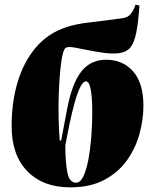

<svg xmlns="http://www.w3.org/2000/svg" viewBox="-20 -794 662 826"><path d="M282 12Q165 12 97.5 -57.5Q30 -127 30 -251Q30 -355 56 -441.5Q82 -528 134 -589.5Q186 -651 265 -677Q306 -691 368 -698Q430 -705 509 -716Q531 -719 543.5 -735.5Q556 -752 563 -774L580 -770Q575 -699 566.5 -655Q558 -611 541 -590Q524 -569 490 -565Q463 -562 428.5 -566.5Q394 -571 360 -578Q326 -585 300.5 -589.5Q275 -594 264 -589Q256 -586 249.5 -559Q243 -532 239 -489Q235 -446 233 -394.5Q231 -343 232 -290Q233 -237 237 -190L243 -189L269 -326Q290 -436 330 -486.5Q370 -537 436 -537Q509 -537 553 -486.5Q597 -436 597 -339Q597 -281 580.5 -219.5Q564 -158 527 -105.5Q490 -53 429.5 -20.5Q369 12 282 12ZM350 -444Q337 -444 324.5 -418Q312 -392 300.5 -350Q289 -308 279 -260.5Q269 -213 261 -169Q261 -99 269.5 -53.5Q278 -8 307 -8Q325 -8 338 -34Q351 -60 359.5 -104Q368 -148 372.5 -202.5Q377 -257 377 -314Q377 -342 375 -372Q373 -402 367 -423Q361 -444 350 -444Z"/></svg>

Font: Literata 72pt Black
Style: Italic
Weight: 900
Italic angle: -2°
Designer: Latin by Veronika Burian and Jose Scaglione. Greek by Irene Vlachou. Cyrillic by Vera Evstafieva
Foundry: TypeTogether
Version: Version 3.002